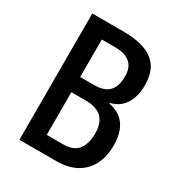

<svg xmlns="http://www.w3.org/2000/svg" viewBox="-170 -827 875 940"><g transform="rotate(30 267.5 -357.0)"><path d="M255 -714Q365 -714 421 -672Q477 -630 477 -539Q477 -495 464.5 -461.5Q452 -428 429 -407Q406 -386 372 -378V-374Q411 -366 437.5 -345.5Q464 -325 478 -290.5Q492 -256 492 -206Q492 -143 468 -96.5Q444 -50 398 -25Q352 0 286 0H78V-714ZM260 -415Q319 -415 345 -443.5Q371 -472 371 -528Q371 -577 342.5 -602Q314 -627 257 -627H182V-415ZM182 -329V-88H275Q332 -88 358 -120Q384 -152 384 -213Q384 -250 371.5 -276Q359 -302 332.5 -315.5Q306 -329 266 -329Z"/></g></svg>

Font: Noto Sans Bengali Condensed Medium
Style: Regular
Weight: 500
Width: 3
Designer: Jelle Bosma - Monotype Design Team
Foundry: Monotype Imaging Inc.
Version: Version 2.003